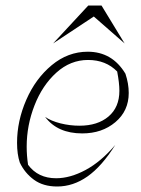

<svg xmlns="http://www.w3.org/2000/svg" viewBox="-20 -668 511 698"><path d="M52 -77Q42 -107 42 -149Q42 -228 75.5 -305Q109 -382 168 -431Q227 -480 299 -480Q388 -480 436 -400Q448 -364 448 -330Q448 -265 399.5 -224Q351 -183 279 -183Q189 -183 144 -243Q166 -228 200 -219.5Q234 -211 269 -211Q335 -211 374.5 -244.5Q414 -278 414 -338Q414 -366 406 -408Q365 -450 300 -450Q236 -450 185 -404Q134 -358 105.5 -285Q77 -212 77 -135Q77 -102 82 -69Q118 -20 184 -20Q235 -20 291 -50Q347 -80 399 -141Q350 -63 298 -26.5Q246 10 188 10Q137 10 103.5 -14.5Q70 -39 52 -77ZM301 -648H349L433 -510L321 -608L173 -510Z"/></svg>

Font: Srisakdi
Style: Regular
Weight: 400
Designer: Cadson Demak Co.,Ltd.
Foundry: Cadson Demak Co.,Ltd.
Version: Version 1.000